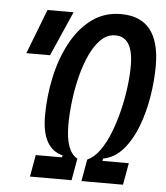

<svg xmlns="http://www.w3.org/2000/svg" viewBox="-51 -749 688 795"><g transform="rotate(5 293.0 -351.5)"><path d="M103 0 119.1 -90.8H228.5L230 -99.1Q143.1 -120.6 143.1 -256.3Q143.1 -336.9 160.2 -416.3Q177.2 -495.6 211.9 -560.5Q246.6 -625.5 298.6 -664.3Q350.6 -703.1 420.4 -703.1Q582 -703.1 582 -502Q582 -440.9 571.3 -374.5Q560.5 -308.1 538.1 -249Q515.6 -189.9 480.7 -149.7Q445.8 -109.4 397.9 -100.6L396.5 -90.8H505.9L489.7 0H316.9L333 -90.8Q360.8 -103 384 -135Q407.2 -167 424.8 -211.7Q442.4 -256.3 454.6 -306.4Q466.8 -356.4 472.9 -404.8Q479 -453.1 479 -492.2Q479 -613.3 404.8 -613.3Q371.1 -613.3 345 -587.9Q318.8 -562.5 299.6 -520.5Q280.3 -478.5 267.6 -427.5Q254.9 -376.5 248.8 -324.2Q242.7 -272 242.7 -227.1Q242.7 -118.2 292 -90.8L275.9 0ZM43.5 -507.8 115.2 -693.4H223.6L142.1 -507.8Z"/></g></svg>

Font: Cascadia Mono PL
Style: Italic
Weight: 400
Italic angle: -10°
Monospace: yes
Designer: Aaron Bell
Foundry: Saja Typeworks
Version: Version 2404.023; ttfautohint (v1.8.4)